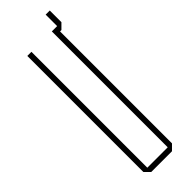

<svg xmlns="http://www.w3.org/2000/svg" viewBox="-259 -779 792 792"><g transform="rotate(-45 136.5 -383.5)"><path d="M76 0 53 -23V-700H77V-24H196V-700H227V-767H251V-699L228 -676H220V-23L197 0Z"/></g></svg>

Font: Foldit Thin Thin
Style: Regular
Weight: 250
Version: Version 1.003